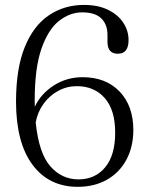

<svg xmlns="http://www.w3.org/2000/svg" viewBox="-20 -730 586 761"><path d="M313 -710.5Q368.5 -710.5 408 -691.2Q447.5 -672 468.5 -640.2Q489.5 -608.5 489.5 -571Q489.5 -517 447 -517Q406 -517 406 -564V-591.5Q406 -633 381.5 -657Q357 -681 306 -681Q257 -681 214 -647.2Q171 -613.5 144.2 -536.8Q117.5 -460 117.5 -330.5Q117.5 -318.5 118 -307Q142.5 -359 193.5 -391.5Q244.5 -424 307.5 -424Q399.5 -424 454 -367.2Q508.5 -310.5 508.5 -214Q508 -146.5 480.5 -96Q453 -45.5 403.5 -17.5Q354 10.5 288 10.5Q174.5 10.5 109.2 -76.5Q44 -163.5 43.5 -326Q43.5 -458 78 -543Q112.5 -628 173.5 -669.2Q234.5 -710.5 313 -710.5ZM284.5 -388.5Q245 -388.5 210.5 -369.8Q176 -351 152.5 -318.5Q129 -286 121.5 -245Q134 -122 179.8 -70.5Q225.5 -19 291 -19Q357 -19 396.8 -66.8Q436.5 -114.5 436.5 -204Q436.5 -294.5 395 -341.5Q353.5 -388.5 284.5 -388.5Z"/></svg>

Font: Fraunces 72pt S050 Light
Style: Regular
Weight: 300
Version: Version 1.000; ttfautohint (v1.8.3)